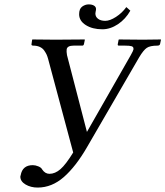

<svg xmlns="http://www.w3.org/2000/svg" viewBox="-20 -824 746 866"><path d="M203.1 -40Q228.5 -40 252.7 -61Q276.9 -82 310.1 -136.2L196.8 -559.1Q193.8 -569.8 190.4 -577.4Q187 -585 179.7 -595.7Q172.4 -606.4 159.7 -612.3Q147 -618.2 129.9 -618.2Q125.5 -618.2 123.3 -620.1Q121.1 -622.1 122.1 -625L125 -645L127 -646Q189 -645 230 -645L360.8 -646L362.8 -645L358.9 -626Q357.4 -618.2 351.1 -618.2H312Q284.2 -618.2 280.8 -602.1Q279.3 -591.8 282.2 -575.2L372.1 -229L569.8 -575.2Q581.1 -595.2 582 -601.1V-605Q582 -612.8 573.5 -615.5Q564.9 -618.2 544.9 -618.2H516.1Q509.8 -618.2 511.2 -625L515.1 -645L517.1 -646Q582 -645 625 -645L705.1 -646L706.1 -645L702.1 -626Q700.7 -618.2 689.9 -618.2Q656.7 -618.2 641.8 -607.9Q627 -597.7 607.9 -565.9L373 -161.1Q322.3 -73.2 268.1 -25.6Q213.9 22 149.9 22Q118.7 22 95.2 8.1Q71.8 -5.9 71.8 -26.9Q71.8 -30.3 73.2 -33.2Q81.1 -79.1 127.9 -79.1Q139.6 -79.1 152.8 -73.7Q166 -68.4 169.9 -60.1Q183.1 -40 203.1 -40ZM567.9 -775.9Q546.4 -737.8 512 -714.8Q477.5 -691.9 441.9 -691.9Q397 -691.9 366.9 -710.9Q336.9 -730 336.9 -759.8Q336.9 -784.2 350.6 -794.2Q364.3 -804.2 379.9 -804.2Q395 -804.2 404.1 -798.6Q413.1 -793 413.1 -783.2Q413.1 -778.3 411.6 -772.9Q410.2 -767.6 410.2 -763.2Q410.2 -748.5 422.1 -739.3Q434.1 -730 455.1 -730Q475.6 -730 503.2 -747.8Q530.8 -765.6 549.8 -792Z"/></svg>

Font: Common Serif News
Style: Italic
Weight: 450
Italic angle: -12°
Designer: Philipp H. Poll, Khaled Hosny
Foundry: Stefan Peev, Context Ltd.
Version: Version 1.026